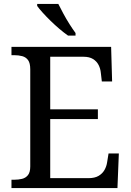

<svg xmlns="http://www.w3.org/2000/svg" viewBox="-20 -951 663 971"><path d="M38 0V-42H51Q73 -42 91.5 -46.5Q110 -51 121.5 -65.5Q133 -80 133 -109V-600Q133 -632 122 -647Q111 -662 92.5 -667Q74 -672 51 -672H38V-714H542L547 -539H495L490 -582Q488 -604 478.5 -622.5Q469 -641 450.5 -652.5Q432 -664 402 -664H234V-398H475V-349H234V-50H427Q459 -50 478.5 -61.5Q498 -73 508.5 -91.5Q519 -110 522 -132L529 -175H581L574 0ZM324 -771Q304 -785 281 -804.5Q258 -824 235.5 -846Q213 -868 195 -888Q177 -908 168 -921V-931H275Q286 -909 300.5 -882Q315 -855 331.5 -829Q348 -803 362 -784V-771Z"/></svg>

Font: Noto Serif Myanmar
Style: Regular
Weight: 400
Designer: Ben Mitchell and the Monotype Design Team
Foundry: Monotype Imaging Inc.
Version: Version 2.106